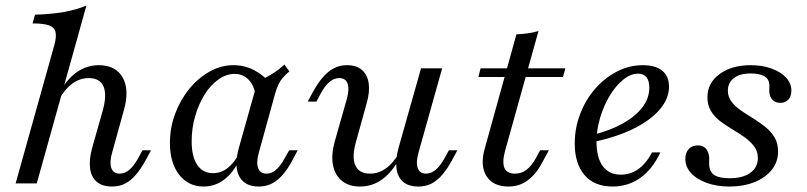

<svg xmlns="http://www.w3.org/2000/svg" viewBox="-20 -661 2907 692"><path d="M36.3 0 175.1 -496.1Q184 -526.7 180.3 -544.4Q176.7 -562.1 157.3 -569.3Q137.9 -576.6 97.3 -576.6L106.2 -608.1Q164.5 -609.7 209.9 -617.7Q255.3 -625.7 291.5 -641.1L112.5 0ZM383.7 11.3Q348.8 11.3 328.8 -5.8Q308.7 -22.9 304.7 -54Q300.8 -85.1 311.4 -125.5L350.3 -262.4Q366 -319.1 353.1 -349.4Q340.2 -379.6 299.5 -379.6Q268.2 -379.6 241.1 -360.1Q214.1 -340.7 192.4 -301.8L191.9 -322.1Q219.2 -374.5 255.8 -400.3Q292.3 -426.1 335.9 -426.1Q397 -426.1 422.2 -381.5Q447.4 -337 426.3 -263.2L384.6 -112.9Q374.1 -76.7 381.1 -56Q388 -35.2 411.4 -35.2Q430 -35.2 446.1 -48.8Q462.2 -62.5 477.5 -89.8L493.5 -119.4H524.2L505.6 -84.7Q489.3 -54.6 471.2 -32.9Q453.1 -11.1 432 0.1Q410.9 11.3 383.7 11.3Z M714 11.3Q658.8 11.3 625.6 -31.5Q592.4 -74.3 592.4 -145.5Q592.4 -200.5 611.2 -250.9Q630 -301.3 662.3 -340.8Q694.7 -380.3 735.7 -403.2Q776.7 -426.1 821.2 -426.1Q861.1 -426.1 895.9 -408.1Q930.7 -390.1 956.5 -357.9L902.1 -314.1Q896.1 -353.8 875.6 -374.2Q855 -394.7 826.1 -394.7Q796 -394.7 767.7 -374.9Q739.4 -355.2 717.9 -321Q696.4 -286.8 683.6 -243Q670.8 -199.2 670.8 -151.9Q670.8 -96.4 690.9 -66.6Q710.9 -36.9 747.6 -36.9Q776 -36.9 799.7 -54.8Q823.4 -72.8 841.7 -107.9L842 -83.3Q819.9 -37.5 787.2 -13.1Q754.4 11.3 714 11.3ZM912.5 11.3Q861.6 11.3 842.3 -25.5Q823 -62.2 840.2 -125.5L908.5 -368.2Q934.2 -378.4 959.3 -393.7Q984.4 -409 1005.1 -428.5L1022.9 -403.6Q1008.5 -391.6 998.9 -380.4Q989.3 -369.1 982.9 -355.1Q976.4 -341 970.8 -320.8L913.4 -112.9Q902.9 -76 910.2 -55.6Q917.6 -35.2 941 -35.2Q954.6 -35.2 965.9 -42.4Q977.1 -49.5 987.2 -61.9Q997.3 -74.3 1005.5 -89.8L1022.3 -119.4H1052.9L1031.4 -78.7Q1016.6 -51.7 999.2 -31.4Q981.9 -11.2 960.8 0.1Q939.7 11.3 912.5 11.3Z M1277.5 11.3Q1237.5 11.3 1212.2 -9.3Q1186.9 -30 1180 -66.4Q1173.1 -102.9 1186.8 -152.4L1229.4 -302Q1239.8 -338.8 1232.9 -359.2Q1226 -379.6 1202.6 -379.6Q1184 -379.6 1167.5 -365.6Q1151 -351.7 1136.5 -325.1L1120.5 -294.7H1089L1107.6 -329.3Q1124.7 -360.2 1142.8 -381.6Q1160.9 -402.9 1182.4 -414.5Q1203.9 -426.1 1230.3 -426.1Q1265.2 -426.1 1284.8 -408.6Q1304.5 -391.1 1308.9 -360.4Q1313.2 -329.7 1301.7 -289.4L1263.7 -152.4Q1247.2 -95.8 1260.5 -65.5Q1273.8 -35.2 1313.7 -35.2Q1345.2 -35.2 1372 -54.9Q1398.8 -74.5 1420.7 -113.8L1421.7 -93.3Q1394.3 -41.5 1358.2 -15.1Q1322.1 11.3 1277.5 11.3ZM1488 11.3Q1452.3 11.3 1432.6 -5.9Q1412.9 -23 1409 -54.1Q1405 -85.1 1415.7 -125.5L1497.5 -414.8H1573.6L1488.9 -112.9Q1478.4 -76.8 1485.4 -56Q1492.3 -35.2 1515.7 -35.2Q1533.5 -35.2 1550 -48.8Q1566.5 -62.5 1581.7 -89.8L1597.8 -119.4H1628.4L1609.8 -84.7Q1593.6 -54.6 1575.5 -32.9Q1557.4 -11.1 1536.3 0.1Q1515.2 11.3 1488 11.3Z M1812.4 11.3Q1756.8 11.3 1733.1 -26.7Q1709.5 -64.6 1727.5 -127L1841.3 -537.3Q1862.7 -538 1883 -541Q1903.3 -543.9 1920.8 -549.2L1799.8 -115.1Q1789.4 -75.2 1798.3 -55.2Q1807.1 -35.2 1836.8 -35.2Q1859.3 -35.2 1877.8 -49.2Q1896.2 -63.3 1911.6 -91.5L1926.7 -119.4H1958.2L1932.6 -72.3Q1919.4 -47.6 1902.1 -28.9Q1884.8 -10.3 1862.9 0.5Q1841.1 11.3 1812.4 11.3ZM1704.1 -383.4 1712.2 -414.8H2017.8L2009 -383.4Z M2188.2 11.3Q2122.9 11.3 2087.2 -29.5Q2051.5 -70.2 2051.5 -144Q2051.5 -199.6 2071.1 -250.6Q2090.7 -301.7 2125 -341Q2159.4 -380.4 2203.7 -403.2Q2247.9 -426.1 2296.4 -426.1Q2342.8 -426.1 2367 -406.1Q2391.2 -386.1 2391.2 -348.5Q2391.2 -305.1 2357.6 -266.1Q2324.1 -227 2262.8 -196.8Q2201.5 -166.6 2116.8 -149L2116.7 -174.8Q2181.1 -191.2 2226.4 -217Q2271.7 -242.7 2296 -275.1Q2320.2 -307.5 2320.2 -345.1Q2320.2 -370 2309.9 -382.7Q2299.6 -395.5 2279.2 -395.5Q2252.8 -395.5 2226.1 -373.8Q2199.3 -352.2 2177.8 -316.5Q2156.3 -280.9 2143.1 -237.2Q2129.9 -193.5 2129.9 -150.2Q2129.9 -92.8 2152.5 -62.1Q2175.2 -31.5 2217.4 -31.5Q2252.1 -31.5 2280.3 -51.3Q2308.5 -71.2 2330.2 -111.8H2360Q2332.2 -51.7 2288.2 -20.2Q2244.1 11.3 2188.2 11.3Z M2609 11.3Q2563.6 11.3 2527.4 -1.7Q2491.2 -14.8 2470.6 -37.2Q2450.1 -59.7 2450.1 -88.4Q2450.1 -110.9 2462.4 -123.9Q2474.8 -137 2495.1 -137Q2513.6 -137 2523.7 -125.9Q2533.8 -114.7 2536.1 -94.2Q2536 -86.8 2535.9 -76.8Q2535.7 -66.8 2536.5 -60.6Q2540.2 -37.8 2557.6 -28.2Q2575 -18.6 2609.7 -18.6Q2657.5 -18.6 2684.5 -38.3Q2711.5 -57.9 2711.5 -91.8Q2711.5 -115.7 2698.1 -133.4Q2684.7 -151 2664.5 -165.7Q2644.2 -180.3 2620.6 -194.2Q2597.1 -208.1 2576.4 -223.6Q2555.7 -239.2 2542.7 -260.3Q2529.7 -281.4 2529.7 -310.5Q2529.7 -362 2573.4 -394Q2617 -426.1 2685.4 -426.1Q2727.5 -426.1 2760.9 -413.9Q2794.3 -401.7 2813.2 -381.2Q2832.2 -360.8 2832.2 -334.6Q2832.2 -314.6 2821.9 -302.5Q2811.6 -290.3 2792.2 -290.3Q2776.2 -290.3 2765.8 -299.8Q2755.4 -309.4 2753.1 -325.8Q2752.3 -334.5 2752.8 -343.7Q2753.3 -352.8 2752.6 -358.8Q2750.4 -377.9 2733.5 -387.1Q2716.5 -396.2 2685.2 -396.2Q2646.7 -396.2 2625 -379.6Q2603.4 -362.9 2603.4 -334.3Q2603.4 -312 2616.4 -294.7Q2629.4 -277.4 2650 -263.2Q2670.7 -249 2693.9 -234.7Q2717 -220.4 2737.7 -204.1Q2758.4 -187.8 2771.4 -166.3Q2784.3 -144.8 2784.3 -114.9Q2784.3 -77.6 2761.9 -49.3Q2739.4 -21 2699.7 -4.8Q2660 11.3 2609 11.3Z"/></svg>

Font: Playfair 5pt SemiExpanded Light 12pt
Style: Italic
Weight: 300
Italic angle: -15.6°
Version: Version 2.000;gftools[0.9.28]